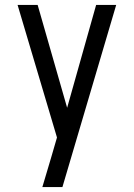

<svg xmlns="http://www.w3.org/2000/svg" viewBox="-20 -755 540 775"><path d="M151 0Q160 -30 169 -60.5Q178 -91 187 -121L210 -200L51 -735H132L251 -320L368 -735H449L232 0Z"/></svg>

Font: Iosevka Fuck
Style: Regular
Weight: 400
Monospace: yes
Designer: Belleve Invis
Foundry: Belleve Invis
Version: Version 28.0.7; ttfautohint (v1.8.3)